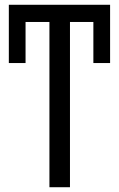

<svg xmlns="http://www.w3.org/2000/svg" viewBox="-20 -784 500 804"><path d="M273 0V-692H371V-520H441V-764H17V-520H87V-692H187V0Z"/></svg>

Font: Noto Sans Display SemiCondensed
Style: Regular
Weight: 400
Width: 4
Designer: Monotype Design team
Foundry: Monotype Imaging Inc.
Version: 1.000